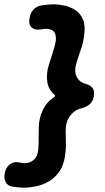

<svg xmlns="http://www.w3.org/2000/svg" viewBox="-42 -783 484 886"><path d="M391 -338Q387 -316 373 -303Q359 -290 336 -284Q304 -277 283 -250.5Q262 -224 261 -184Q261 -154 262 -125Q263 -96 258 -62Q251 -17 230 11.5Q209 40 181 55.5Q153 71 123.5 77Q94 83 70 83Q56 83 41.5 81.5Q27 80 14 78Q-6 74 -15 58.5Q-24 43 -21 22L-20 17Q-16 -9 2 -23.5Q20 -38 45 -34Q54 -32 60 -31Q66 -30 71 -30Q99 -30 117.5 -49Q136 -68 136 -118L137 -198Q138 -236 154.5 -273Q171 -310 207 -334Q212 -337 212.5 -340Q213 -343 209 -346Q181 -370 176 -406.5Q171 -443 183 -482L208 -562Q218 -595 215.5 -614.5Q213 -634 201 -642Q189 -650 171 -650Q167 -650 160.5 -649.5Q154 -649 146 -647Q119 -643 104 -656.5Q89 -670 94 -696L95 -702Q98 -723 112.5 -738.5Q127 -754 149 -758Q161 -760 176.5 -761.5Q192 -763 206 -763Q229 -763 256.5 -757Q284 -751 307 -735.5Q330 -720 341.5 -691.5Q353 -663 346 -618Q342 -585 331.5 -555.5Q321 -526 312 -496Q299 -456 311 -430Q323 -404 354 -396Q375 -390 385 -377Q395 -364 391 -342Z"/></svg>

Font: Winky Sans SemiBold
Style: Italic
Weight: 600
Italic angle: -8.97852°
Designer: Simon Atzbach
Foundry: typofactur
Version: Version 1.205